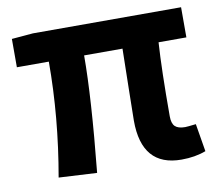

<svg xmlns="http://www.w3.org/2000/svg" viewBox="-68 -640 840 734"><g transform="rotate(-10 352.5 -273.0)"><path d="M580 14Q426 14 426 -164Q426 -182 428 -285.5Q430 -389 431 -443H282Q282 -280 253 8L105 0Q145 -227 145 -443H21V-553L104 -560H679V-443H571Q564 -337 564 -157Q564 -129 576 -117.5Q588 -106 615 -106Q623 -106 657 -110L675 -2Q633 14 580 14Z"/></g></svg>

Font: Noto Sans Korean Bold
Style: Bold
Weight: 700
Designer: Ryoko NISHIZUKA  (kana & ideographs); Paul D. Hunt (Latin, Greek & Cyrillic); Wenlong ZHANG  (bopomofo); Sandoll Communi
Foundry: Adobe Systems Incorporated
Version: Version 1.000;PS 1;hotconv 1.0.78;makeotf.lib2.5.61930